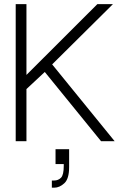

<svg xmlns="http://www.w3.org/2000/svg" viewBox="-20 -670 578 911"><path d="M54.5 -650.5H105.5V-314.5L442 -650.5H516L227.5 -364.5L524 0H459.5L192.5 -328.5L105.5 -247.5V0H54.5ZM243.5 38H308V123Q308 178.5 285.2 199.5Q262.5 220.5 237.5 220.5H226V186.5H236.5Q256.5 186.5 269.5 173.2Q282.5 160 282.5 117V108.5H243.5Z"/></svg>

Font: Overused Grotesk Light
Style: Regular
Weight: 300
Version: Version 0.004